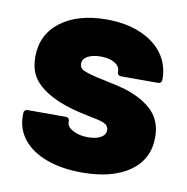

<svg xmlns="http://www.w3.org/2000/svg" viewBox="-66 -588 642 660"><g transform="rotate(10 255.5 -258.5)"><path d="M28 -148V-159Q28 -164 31.5 -167.5Q35 -171 40 -171H175Q180 -171 183.5 -167.5Q187 -164 187 -159V-155Q187 -138 209 -126.5Q231 -115 261 -115Q289 -115 305.5 -124.5Q322 -134 322 -150Q322 -166 305 -174Q291 -180 248 -188Q187 -200 146 -217Q91 -240 63 -272Q35 -304 35 -356Q35 -434 95 -479.5Q155 -525 255 -525Q322 -525 373 -503.5Q424 -482 451.5 -444Q479 -406 479 -357V-353Q479 -348 475.5 -344.5Q472 -341 467 -341H336Q331 -341 327.5 -344.5Q324 -348 324 -353V-356Q324 -374 305.5 -385Q287 -396 257 -396Q229 -396 211.5 -386.5Q194 -377 194 -360Q194 -343 213 -336Q236 -327 277 -319Q339 -306 358 -300Q423 -279 456 -244.5Q489 -210 489 -155Q489 -78 428 -35Q367 8 262 8Q191 8 138 -11.5Q85 -31 56.5 -66.5Q28 -102 28 -148Z"/></g></svg>

Font: Barlow GEO ExtraBold
Style: Regular
Weight: 800
Designer: Jeremy Tribby
Foundry: Tribby Type
Version: Version 1.408